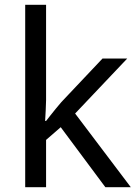

<svg xmlns="http://www.w3.org/2000/svg" viewBox="-20 -780 574 800"><path d="M172 -363Q172 -347 170.5 -321Q169 -295 168 -276H172Q178 -284 190 -299Q202 -314 214.5 -329.5Q227 -345 236 -355L407 -536H510L293 -307L525 0H419L233 -250L172 -197V0H85V-760H172Z"/></svg>

Font: Noto Sans Canadian Aboriginal
Style: Regular
Weight: 400
Designer: Monotype Design Team, Typotheque's Kevin King
Foundry: Monotype Imaging Inc.
Version: Version 2.002